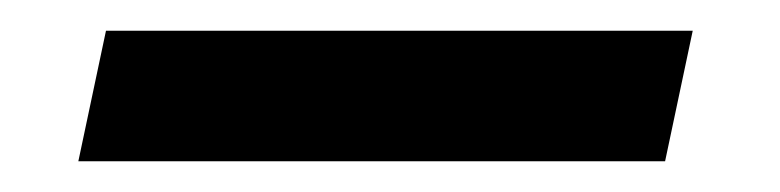

<svg xmlns="http://www.w3.org/2000/svg" viewBox="-20 -332 508 125"><path d="M31 -227 49 -312H431L413 -227Z"/></svg>

Font: Kanit
Style: Italic
Weight: 400
Italic angle: -12°
Designer: Katatrad Team
Foundry: CadsonDemak
Version: Version 2.000; ttfautohint (v1.8.3)